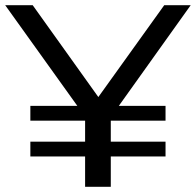

<svg xmlns="http://www.w3.org/2000/svg" viewBox="-24 -720 755 740"><path d="M403 0H304V-117H93V-174H304V-255H93V-312H274L-4 -700H102L355 -346L609 -700H711L434 -312H614V-255H403V-174H614V-117H403Z"/></svg>

Font: Argentum Novus
Style: Regular
Weight: 400
Designer: Julieta Ulanovsky
Foundry: Julieta Ulanovsky
Version: Version 7.20;July 27, 2021;FontCreator 13.0.0.2683 64-bit